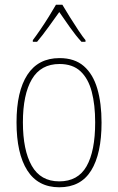

<svg xmlns="http://www.w3.org/2000/svg" viewBox="-20 -783 500 813"><path d="M410 -264Q410 -132 366 -61Q322 10 231 10Q141 10 95.5 -61.5Q50 -133 50 -265Q50 -396 96 -466.5Q142 -537 232 -537Q296 -537 335 -503Q374 -469 392 -407.5Q410 -346 410 -264ZM77 -265Q77 -147 114.5 -81Q152 -15 231 -15Q310 -15 346.5 -79Q383 -143 383 -265Q383 -339 368.5 -394.5Q354 -450 321 -481Q288 -512 232 -512Q153 -512 115 -447.5Q77 -383 77 -265ZM244 -763Q257 -741 276 -710.5Q295 -680 313 -653Q331 -626 342 -613V-606H325Q301 -632 276 -667.5Q251 -703 231 -732Q211 -704 185 -668Q159 -632 137 -606H119V-613Q132 -630 150.5 -657Q169 -684 187 -713Q205 -742 217 -763Z"/></svg>

Font: Noto Sans Bengali Condensed Thin
Style: Regular
Weight: 100
Width: 3
Designer: Joana Ranito - Universal Thirst; Jelle Bosma - Monotype Design Team
Foundry: Universal Thirst ehf.
Version: Version 3.000; ttfautohint (v1.8.4.7-5d5b)